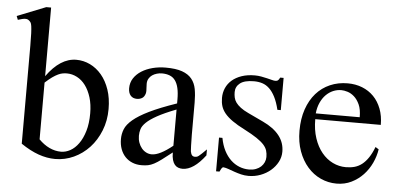

<svg xmlns="http://www.w3.org/2000/svg" viewBox="-53 -793 1881 905"><g transform="rotate(5 887.5 -340.5)"><path d="M154.3 -71.3Q177.7 -47.4 204.6 -34.7Q231.4 -22 259.8 -22Q281.7 -22 303.5 -33.9Q325.2 -45.9 342.5 -70.1Q359.9 -94.2 370.6 -130.1Q381.3 -166 381.3 -213.9Q381.3 -255.9 371.1 -289.1Q360.8 -322.3 343.8 -345.2Q326.7 -368.2 303.7 -380.1Q280.8 -392.1 255.4 -392.1Q246.1 -392.1 236.1 -390.4Q226.1 -388.7 214.1 -383.1Q202.1 -377.4 187.5 -367.2Q172.9 -356.9 154.3 -339.8ZM465.8 -241.7Q465.8 -186.5 447 -139.4Q428.2 -92.3 396.5 -58.1Q364.7 -23.9 322.8 -4.6Q280.8 14.6 234.9 14.6Q196.3 14.6 156.2 0.5Q116.2 -13.7 72.3 -43.5V-506.3Q72.3 -543.9 71.3 -565.9Q70.3 -587.9 68.6 -599.6Q66.9 -611.3 64 -616Q61 -620.6 56.6 -624.5Q52.7 -627.9 48.6 -629.6Q44.4 -631.3 38.6 -631.3Q32.2 -631.3 23.7 -629.4Q15.1 -627.4 2.9 -623.5L-3.9 -641.1L131.3 -694.8H154.3V-370.1Q218.8 -460 294.4 -460Q328.6 -460 359.6 -445.1Q390.6 -430.2 414.3 -402.1Q438 -374 451.9 -333.5Q465.8 -293 465.8 -241.7Z M785.2 -267.6Q728.5 -245.6 695.6 -227.3Q662.6 -209 645.5 -192.4Q628.4 -175.8 623.8 -160.4Q619.1 -145 619.1 -128.9Q619.1 -111.3 624.5 -96.4Q629.9 -81.5 638.9 -70.6Q647.9 -59.6 660.4 -53.2Q672.9 -46.9 687 -46.9Q724.1 -46.9 785.2 -96.2ZM944.3 -64.5Q889.2 8.3 837.4 8.3Q826.7 8.3 817.1 4.9Q807.6 1.5 800.5 -6.8Q793.5 -15.1 789.3 -29.1Q785.2 -43 785.2 -64.5Q755.9 -41.5 736.6 -27.1Q717.3 -12.7 702.4 -4.9Q687.5 2.9 674.1 5.6Q660.6 8.3 643.1 8.3Q619.1 8.3 599.6 0.2Q580.1 -7.8 565.9 -22.7Q551.8 -37.6 543.9 -58.8Q536.1 -80.1 536.1 -106Q536.1 -130.9 545.2 -153.3Q554.2 -175.8 581.1 -198.5Q607.9 -221.2 656.7 -245.1Q705.6 -269 785.2 -296.4V-314.9Q785.2 -347.2 780 -369.1Q774.9 -391.1 764.6 -405Q754.4 -418.9 738.5 -425Q722.7 -431.2 701.7 -431.2Q689.9 -431.2 678 -427.7Q666 -424.3 656.2 -417.7Q646.5 -411.1 640.4 -400.6Q634.3 -390.1 634.3 -376.5Q634.3 -366.7 635 -358.4Q635.7 -350.1 635.7 -343.3Q635.7 -336.4 634.3 -330.6Q629.4 -313.5 618.2 -307.4Q606.9 -301.3 594.7 -301.3Q575.2 -301.3 564.5 -313.7Q553.7 -326.2 553.7 -348.1Q553.7 -374.5 567.1 -395.3Q580.6 -416 603.3 -430.4Q626 -444.8 655.5 -452.4Q685.1 -460 717.3 -460Q765.6 -460 795.2 -449.5Q824.7 -439 840.8 -419.2Q856.9 -399.4 862.1 -371.1Q867.2 -342.8 867.2 -307.6V-155.3Q867.2 -124 868.2 -104Q869.1 -84 869.6 -77.1Q872.1 -64 877 -58.6Q881.8 -53.2 891.1 -53.2Q895.5 -53.2 899.4 -54.2Q903.3 -55.2 908.7 -59.3Q914.1 -63.5 922.4 -71.3Q930.7 -79.1 944.3 -92.8Z M1274.9 -460V-307.6H1258.8Q1250 -343.8 1237.8 -367.7Q1225.6 -391.6 1210.4 -406Q1195.3 -420.4 1177 -426.3Q1158.7 -432.1 1137.7 -432.1Q1092.8 -432.1 1071.8 -415.8Q1050.8 -399.4 1050.8 -373.5Q1050.8 -359.9 1053.5 -347.7Q1056.2 -335.4 1064.2 -324.2Q1072.3 -313 1086.7 -302Q1101.1 -291 1124 -280.3L1196.3 -246.1Q1247.1 -222.2 1273.2 -189Q1299.3 -155.8 1299.3 -112.8Q1299.3 -86.9 1287.1 -64Q1274.9 -41 1254.4 -23.4Q1233.9 -5.9 1206.8 4.4Q1179.7 14.6 1149.9 14.6Q1131.8 14.6 1115 10.5Q1098.1 6.3 1082.8 1Q1067.4 -4.4 1054 -9.3Q1040.5 -14.2 1029.3 -15.6Q1023.9 -15.6 1019.3 -7.8Q1014.6 0 1012.2 6.3H996.1V-153.3H1012.2Q1018.6 -119.1 1031.7 -93.5Q1044.9 -67.9 1063.2 -50.5Q1081.5 -33.2 1103.8 -24.4Q1126 -15.6 1149.9 -15.6Q1168 -15.6 1182.1 -21Q1196.3 -26.4 1206.1 -35.4Q1215.8 -44.4 1221.2 -56.4Q1226.6 -68.4 1226.6 -81.5Q1226.6 -98.1 1222.4 -111.8Q1218.3 -125.5 1206.1 -139.2Q1193.8 -152.8 1171.6 -167.7Q1149.4 -182.6 1113.3 -201.2Q1077.6 -219.2 1054.4 -235.6Q1031.2 -252 1017.8 -268.3Q1004.4 -284.7 999 -302.2Q993.7 -319.8 993.7 -340.8Q993.7 -365.7 1003.2 -387.5Q1012.7 -409.2 1031.2 -425.3Q1049.8 -441.4 1076.9 -450.7Q1104 -460 1139.2 -460Q1154.3 -460 1169.2 -457.3Q1184.1 -454.6 1197.3 -451.4Q1210.4 -448.2 1220.7 -445.6Q1231 -442.9 1236.8 -442.9Q1243.7 -442.9 1248.3 -445.6Q1252.9 -448.2 1258.8 -460Z M1648.4 -306.6Q1648.4 -343.8 1637.7 -366.9Q1627 -390.1 1611.8 -403.3Q1596.7 -416.5 1580.1 -421.4Q1563.5 -426.3 1551.3 -426.3Q1531.2 -426.3 1512.7 -418.5Q1494.1 -410.6 1479 -395.5Q1463.9 -380.4 1453.6 -357.9Q1443.4 -335.4 1440.4 -306.6ZM1750.5 -163.6Q1745.6 -130.9 1730.7 -98.9Q1715.8 -66.9 1692.1 -41.7Q1668.5 -16.6 1636.7 -1Q1605 14.6 1566.4 14.6Q1526.9 14.6 1491.2 -1.7Q1455.6 -18.1 1429 -48.6Q1402.3 -79.1 1386.7 -122.1Q1371.1 -165 1371.1 -218.8Q1371.1 -275.4 1386.5 -320.3Q1401.9 -365.2 1429.4 -396.5Q1457 -427.7 1495.1 -444.3Q1533.2 -460.9 1578.6 -460.9Q1615.7 -460.9 1647.2 -448.5Q1678.7 -436 1701.7 -412.6Q1724.6 -389.2 1737.5 -355.5Q1750.5 -321.8 1750.5 -279.3H1440.4Q1440.4 -229 1453.6 -189.5Q1466.8 -149.9 1489.3 -122.6Q1511.7 -95.2 1541.3 -80.8Q1570.8 -66.4 1603.5 -66.4Q1625.5 -66.4 1644.3 -71.5Q1663.1 -76.7 1679.2 -89.1Q1695.3 -101.6 1709.2 -122.1Q1723.1 -142.6 1734.9 -173.3Z"/></g></svg>

Font: Tai Heritage Pro
Style: Regular
Weight: 400
Designer: Faah Baccam, Walt Agee, Victor Gaultney, Annie Olsen
Foundry: SIL International
Version: Version 2.600